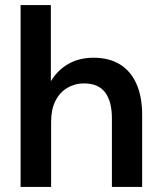

<svg xmlns="http://www.w3.org/2000/svg" viewBox="-20 -735 631 755"><path d="M61 0V-715H180V-417H181Q207 -460 249.5 -484Q292 -508 348 -508Q408 -508 450.5 -482.5Q493 -457 516 -406.5Q539 -356 539 -282V0H420V-270Q420 -336 393.5 -371.5Q367 -407 310 -407Q274 -407 244 -389Q214 -371 197.5 -337.5Q181 -304 181 -256V0Z"/></svg>

Font: DM Sans 28pt SemiBold
Style: Regular
Weight: 600
Version: Version 4.004;gftools[0.9.30]